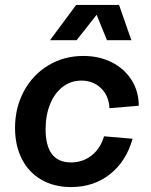

<svg xmlns="http://www.w3.org/2000/svg" viewBox="-20 -743 611 779"><path d="M41 -224Q41 -306 77 -373Q113 -440 176.5 -478Q240 -516 318 -516Q383 -516 434 -490Q485 -464 514 -418Q543 -372 543 -314L424 -304Q422 -354 390 -385Q358 -416 310 -416Q268 -416 235 -391Q202 -366 183.5 -321Q165 -276 165 -219Q165 -84 268 -84Q316 -84 352 -112.5Q388 -141 402 -190L518 -180Q492 -88 426 -36Q360 16 268 16Q200 16 148.5 -13.5Q97 -43 69 -97.5Q41 -152 41 -224ZM463 -723 513 -580H414L372 -683L291 -580H183L289 -723Z"/></svg>

Font: MedMera Sans Semibold
Style: Italic
Weight: 600
Italic angle: -11°
Designer: Kasper Nordkvist
Foundry: UNCUT.wtf
Version: Version 1.300